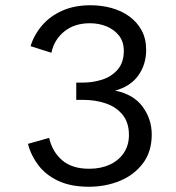

<svg xmlns="http://www.w3.org/2000/svg" viewBox="-20 -700 672 732"><path d="M318.7 12Q250.4 12 202.7 -10.2Q155 -32.4 126.6 -69.7Q98.1 -107 86.6 -151.6L167.4 -174.3Q179 -122 216.7 -89.3Q254.4 -56.6 320.2 -56.6Q364.2 -56.6 398.5 -72.3Q432.8 -88.1 452.2 -117.3Q471.6 -146.5 471.6 -185.4Q471.6 -231.7 448.4 -261.2Q425.3 -290.7 385.6 -305Q345.9 -319.3 295.7 -319.3H270.7V-385.1H295.7Q334.7 -385.1 370.4 -396.7Q406 -408.4 429 -435.2Q452 -462 452 -506.1Q452 -541.2 433.7 -564.3Q415.3 -587.5 386 -599.5Q356.7 -611.4 322.8 -611.4Q263.5 -611.4 224.8 -579.8Q186 -548.1 176 -498.8L96.5 -524.1Q110.3 -568.2 140.9 -603.6Q171.5 -639.1 218 -659.5Q264.4 -680 324.9 -680Q366.9 -680 405.1 -669.5Q443.2 -659 472.9 -637.5Q502.6 -616 519.9 -584.3Q537.2 -552.6 537.2 -509.9Q537.2 -454.2 507.5 -412.5Q477.8 -370.9 419.2 -354.5Q489.4 -340.2 523.9 -293Q558.5 -245.7 558.5 -187.4Q558.5 -121.7 524.8 -77.1Q491.1 -32.6 436.7 -10.3Q382.3 12 318.7 12Z"/></svg>

Font: Atkinson Hyperlegible Mono ExtraLight
Style: Regular
Weight: 200
Monospace: yes
Designer: Elliott Scott, Megan Eiswerth, Linus Boman, Theodore Petrosky, Letters from Sweden
Foundry: Applied Design Works, Letters from Sweden
Version: Version 2.001